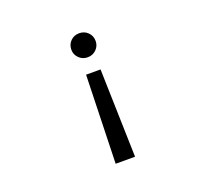

<svg xmlns="http://www.w3.org/2000/svg" viewBox="-122 -861 1093 1010"><g transform="rotate(-20 425.0 -355.5)"><path d="M483 -643Q483 -615.5 463.2 -596Q443.5 -576.5 415 -576.5Q386.5 -576.5 366.8 -596Q347 -615.5 347 -643Q347 -672 366.5 -691.5Q386 -711 415 -711Q444 -711 463.5 -691.5Q483 -672 483 -643ZM456 -493.5 469.5 0H361L375 -493.5Z"/></g></svg>

Font: League Mono Wide
Style: Regular
Weight: 400
Width: 8
Designer: Tyler Finck
Foundry: The League of Moveable Type / Tyler Finck
Version: Version 2.210